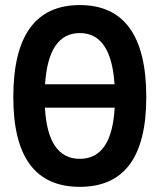

<svg xmlns="http://www.w3.org/2000/svg" viewBox="-20 -723 626 753"><path d="M293 9.8C466.3 9.8 553.7 -106.4 553.7 -341.8C553.7 -583 466.3 -703.1 293 -703.1C119.6 -703.1 32.2 -583 32.2 -341.8C32.2 -106.4 119.6 9.8 293 9.8ZM293 -100.1C209.5 -100.1 163.6 -166.5 156.2 -300.8H429.7C422.4 -166.5 376.5 -100.1 293 -100.1ZM156.7 -392.6C165.5 -526.4 210.9 -593.3 293 -593.3C375 -593.3 420.4 -526.4 429.2 -392.6Z"/></svg>

Font: Cascadia Mono SemiBold
Style: Regular
Weight: 600
Monospace: yes
Designer: Aaron Bell
Foundry: Saja Typeworks
Version: Version 2404.023